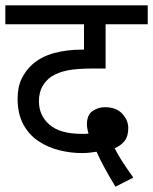

<svg xmlns="http://www.w3.org/2000/svg" viewBox="-20 -642 574 720"><path d="M413 58Q392 24 373 -11Q354 -46 342 -73Q330 -71 316 -69.5Q302 -68 287 -68Q245 -68 202.5 -78.5Q160 -89 124.5 -112.5Q89 -136 67.5 -175.5Q46 -215 46 -272Q46 -316 61.5 -347.5Q77 -379 102 -401Q135 -430 183 -443Q231 -456 290 -456H295V-551H0V-622H534V-551H376V-385H327Q269 -385 233.5 -378Q198 -371 173 -355Q151 -340 138.5 -317Q126 -294 126 -262Q126 -209 165.5 -174.5Q205 -140 287 -140Q293 -140 299 -140Q305 -140 312 -141Q306 -161 306 -176Q306 -211 327 -225.5Q348 -240 373 -240Q416 -240 438.5 -215.5Q461 -191 461 -162Q461 -130 446.5 -112.5Q432 -95 410 -86Q422 -62 438.5 -36.5Q455 -11 480 24Z"/></svg>

Font: TSCustom
Style: Regular
Weight: 400
Designer: Monotype Design Team
Foundry: Monotype Imaging Inc.
Version: Version 2.004; ttfautohint (v1.8.3) -l 8 -r 50 -G 200 -x 14 